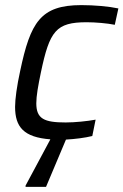

<svg xmlns="http://www.w3.org/2000/svg" viewBox="-20 -538 483 751"><path d="M319 -451C353 -451 400 -447 429 -441L443 -505C406 -513 349 -518 298 -518C138 -518 99 -450 59 -261C46 -202 39 -150 39 -120C39 -41 73 -1 177 7L80 188V193H160L238 8C274 6 313 1 341 -6L354 -70C322 -64 273 -59 237 -59C153 -59 122 -73 122 -134C122 -163 129 -202 140 -255C174 -417 199 -451 319 -451Z"/></svg>

Font: Saira UNSAM
Style: Italic
Weight: 400
Italic angle: -12°
Designer: Hector Gatti with collaboration of the Omnibus-Type team
Foundry: Omnibus-Type
Version: Version 0.072;PS 000.072;hotconv 1.0.88;makeotf.lib2.5.64775